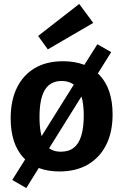

<svg xmlns="http://www.w3.org/2000/svg" viewBox="-20 -856 621 972"><path d="M473 -632 543 -592 459 -458 437 -439 204 -66 197 -39 113 96 42 55 128 -82 150 -102 387 -481 392 -504ZM299 -546Q418 -546 484 -476Q550 -406 550 -277Q550 -187 517.5 -122.5Q485 -58 425 -23Q365 12 281 12Q163 12 98.5 -58Q34 -128 34 -257Q34 -347 65.5 -411.5Q97 -476 156 -511Q215 -546 299 -546ZM292 -446Q235 -446 207.5 -401.5Q180 -357 180 -264Q180 -171 206.5 -129.5Q233 -88 288 -88Q328 -88 353.5 -108Q379 -128 391.5 -169Q404 -210 404 -270Q404 -361 376 -403.5Q348 -446 292 -446ZM222 -606 173 -674 381 -836 452 -740Z"/></svg>

Font: Bitter Thin
Style: Bold
Weight: 700
Version: Version 3.021